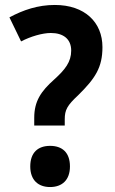

<svg xmlns="http://www.w3.org/2000/svg" viewBox="-20 -744 465 774"><path d="M118 -238H241V-263C241 -301 251 -319 295 -360C364 -428 393 -472 393 -554C393 -654 322 -724 201 -724C133 -724 74 -704 18 -674L65 -577C103 -597 151 -611 185 -611C235 -611 267 -587 267 -540C267 -494 242 -463 199 -424C145 -376 118 -336 118 -269ZM102 -73C102 -18 134 10 182 10C230 10 262 -18 262 -73C262 -130 230 -156 182 -156C133 -156 102 -129 102 -73Z"/></svg>

Font: Noto Sans Sinhala Condensed
Style: Bold
Weight: 700
Width: 3
Designer: Jelle Bosma - Monotype Design Team
Foundry: Monotype Imaging Inc.
Version: Version 2.006